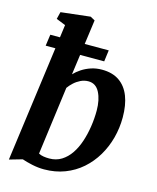

<svg xmlns="http://www.w3.org/2000/svg" viewBox="-122 -901 813 995"><g transform="rotate(15 284.5 -403.5)"><path d="M223 -503.5Q238.5 -520 260.5 -534.5Q282.5 -549 309.5 -558Q336.5 -567 367.5 -567Q424 -567 461 -541.5Q498 -516 516.5 -468.8Q535 -421.5 535 -355.5Q535 -299 520.8 -245.2Q506.5 -191.5 479 -145.2Q451.5 -99 411.8 -64Q372 -29 321 -9.5Q270 10 209.5 10Q179 10 146 3Q113 -4 91 -12L21.5 8L122.5 -740.5L72.5 -760.5L82 -799L239.5 -817L264 -803.5ZM164.5 -62.5Q176.5 -56 191 -53.8Q205.5 -51.5 221.5 -51.5Q258.5 -51.5 287 -69.2Q315.5 -87 336 -117.2Q356.5 -147.5 369.5 -186.8Q382.5 -226 389 -269.2Q395.5 -312.5 395.5 -354.5Q395.5 -412.5 375.5 -451.5Q355.5 -490.5 315.5 -490.5Q293.5 -490.5 274 -481Q254.5 -471.5 239 -457.2Q223.5 -443 213 -428ZM61.5 -672.5H375L367 -611.5H53Z"/></g></svg>

Font: Merriweather 20pt
Style: Bold Italic
Weight: 700
Italic angle: -7.8°
Version: Version 2.101